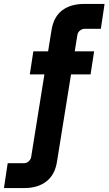

<svg xmlns="http://www.w3.org/2000/svg" viewBox="-70 -750 550 973"><path d="M81 -373 99 -490H407L389 -373ZM-50 203 -31 77H51Q65 77 75.5 67.5Q86 58 88 45L191 -597Q202 -665 245 -697.5Q288 -730 356 -730H460L441 -604H359Q346 -604 335 -595Q324 -586 322 -572L219 68Q209 135 165.5 169Q122 203 54 203Z"/></svg>

Font: MuseoModerno SemiBold
Style: Italic
Weight: 600
Italic angle: -9°
Designer: Pablo Cosgaya, Héctor Gatti, Marcela Romero, and the Authors of The MuseoModerno Project.
Foundry: Omnibus-Type Team
Version: Version 1.003